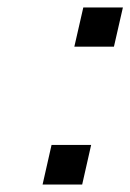

<svg xmlns="http://www.w3.org/2000/svg" viewBox="-20 -494 349 514"><path d="M94 0 118 -106H224L200 0ZM179 -369 203 -474H309L285 -369Z"/></svg>

Font: Coval
Style: Italic
Weight: 400
Foundry: Context Ltd
Version: Version 001.000